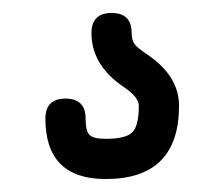

<svg xmlns="http://www.w3.org/2000/svg" viewBox="-20 -66 346 296"><path d="M143 210Q50 210 50 117Q50 86 81 86Q112 86 112 117Q112 136 118 142Q124 148 143 148Q174 148 184 138Q194 128 194 97Q194 84 172 69Q121 35 121 -15Q121 -46 152 -46Q183 -46 183 -15Q183 -4 187.5 2Q192 8 207 18Q256 51 256 97Q256 210 143 210Z"/></svg>

Font: Jura SemiBold
Style: Regular
Weight: 600
Designer: Daniel Johnson, Alexei Vanyashin
Foundry: Daniel Johnson
Version: Version 5.103